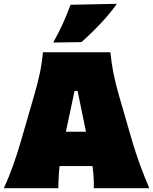

<svg xmlns="http://www.w3.org/2000/svg" viewBox="-24 -987 803 1007"><path d="M-4 0Q22.5 -57 45 -120.5Q67.5 -184 84 -241L155 -486Q174.5 -553 185.5 -606Q196.5 -659 201 -713H555Q560.5 -656 571 -603.2Q581.5 -550.5 600 -486L671 -241Q688.5 -182 711.5 -119.5Q734.5 -57 759 0H468Q469 -28.5 467 -57.8Q465 -87 461 -116H288.5Q282 -57 282 0ZM367 -510 321.5 -296H427L383 -510ZM255 -764Q283 -813.5 305.5 -863Q328 -912.5 346 -962L589 -967Q551.5 -914.5 504 -864Q456.5 -813.5 403 -766Z"/></svg>

Font: Commissioner Flair Black
Style: Regular
Weight: 900
Designer: Kostas Bartsokas
Foundry: Kostas Bartsokas
Version: Version 1.000; ttfautohint (v1.8.3)